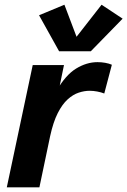

<svg xmlns="http://www.w3.org/2000/svg" viewBox="-20 -808 549 828"><path d="M9.3 0 121.1 -527.3H255.9L231 -406.7L223.1 -415.5Q262.7 -484.4 308.1 -512.2Q353.5 -540 400.4 -540Q417.5 -540 433.8 -537.1Q450.2 -534.2 462.4 -528.8L429.7 -404.8Q416 -410.2 399.4 -413.3Q382.8 -416.5 366.2 -416.5Q343.8 -416.5 319.3 -408.4Q294.9 -400.4 271.7 -379.4Q248.5 -358.4 229 -320.1Q209.5 -281.7 196.3 -221.2L149.9 0ZM418 -787.6 508.8 -727.5 371.6 -586.9H234.9L148.4 -742.2L257.8 -787.6L310.1 -649.4Z"/></svg>

Font: Schibsted Grotesk
Style: Bold Italic
Weight: 700
Italic angle: -12°
Designer: Bakken & Baeck AS, Henrik Kongsvoll
Foundry: Schibsted ASA
Version: Version 1.100;gftools[0.9.25]